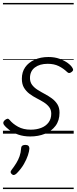

<svg xmlns="http://www.w3.org/2000/svg" viewBox="-20 -905 519 1300"><path d="M185 19Q140 19 104 6.5Q68 -6 43 -25Q18 -44 6 -61Q1 -69 2.5 -76.5Q4 -84 13 -92Q23 -100 30.5 -101Q38 -102 45 -93Q66 -67 102 -47Q138 -27 188 -27Q227 -27 258.5 -39Q290 -51 308.5 -75.5Q327 -100 327 -135Q327 -162 312.5 -180.5Q298 -199 275.5 -213Q253 -227 227.5 -240Q202 -253 179.5 -270Q157 -287 142.5 -311Q128 -335 128 -372Q128 -417 150.5 -449.5Q173 -482 214 -500.5Q255 -519 308 -519Q350 -519 383 -507Q416 -495 438.5 -478.5Q461 -462 470 -446Q476 -437 475 -430.5Q474 -424 464 -417Q456 -411 449 -410.5Q442 -410 435 -417Q409 -442 377.5 -457.5Q346 -473 303 -473Q249 -473 216 -448Q183 -423 183 -377Q183 -349 197.5 -330Q212 -311 235 -296.5Q258 -282 283.5 -268.5Q309 -255 331.5 -238.5Q354 -222 368.5 -199Q383 -176 383 -142Q383 -89 356 -53Q329 -17 284 1Q239 19 185 19ZM61 275Q53 269 52 261.5Q51 254 58 246Q77 221 90.5 199Q104 177 112.5 153Q121 129 123 99Q124 86 131.5 81Q139 76 152 76Q166 76 172.5 82.5Q179 89 179 101Q178 119 169 146.5Q160 174 142 205.5Q124 237 94 268Q86 276 77.5 279Q69 282 61 275ZM0 365H479V375H0ZM0 -20H479V0H0ZM0 -505H479V-500H0ZM0 -885H479V-875H0Z"/></svg>

Font: Playwrite DK Uloopet Guides
Style: Regular
Weight: 400
Designer: Veronika Burian, José Scaglione
Foundry: TypeTogether
Version: Version 1.003